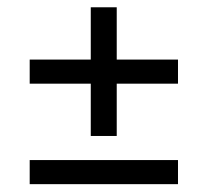

<svg xmlns="http://www.w3.org/2000/svg" viewBox="-20 -566 556 514"><path d="M59.5 -73V-137.5H456.5V-73ZM292.5 -202H223V-546.5H292.5ZM59.5 -342V-406.5H456.5V-342Z"/></svg>

Font: Anek Tamil Medium
Style: Regular
Weight: 400
Version: Version 1.003